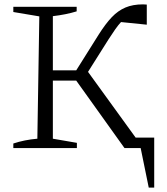

<svg xmlns="http://www.w3.org/2000/svg" viewBox="-20 -678 766 879"><path d="M41 0V-21Q92 -38 151 -43L160 -603L41 -623V-647H331V-626Q282 -611 222 -604V-356H329L432 -520Q463 -569 491.5 -599Q520 -629 554 -643.5Q588 -658 635 -658Q643 -658 652 -657V-565L534 -577Q521 -563 507 -543Q493 -523 477 -498L383 -349L601 -48H686V181H661L624 0H550L329 -309H222V-43L332 -24V0Z"/></svg>

Font: Piazzolla Light
Style: Regular
Weight: 300
Designer: Juan Pablo del Peral
Foundry: Huerta Tipografica
Version: Version 1.330